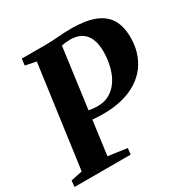

<svg xmlns="http://www.w3.org/2000/svg" viewBox="-182 -894 1006 1037"><g transform="rotate(-30 321.0 -375.0)"><path d="M-11.5 0 -7.5 -38.5 64 -53.5 151 -689 83.5 -702.5 88.5 -743H234Q275.5 -743 315.2 -746.5Q355 -750 398 -750.5Q488 -750.5 544.2 -728.8Q600.5 -707 627 -663.8Q653.5 -620.5 654.5 -556Q656 -506 643 -461.8Q630 -417.5 603.8 -381.2Q577.5 -345 537 -318.8Q496.5 -292.5 442.8 -278.2Q389 -264 321.5 -264Q307.5 -264 289.2 -264.8Q271 -265.5 254.8 -267Q238.5 -268.5 229.5 -269.5V-326.5Q241 -324 255.2 -321.5Q269.5 -319 285.5 -317.2Q301.5 -315.5 317.5 -315.5Q351.5 -315.5 379 -328Q406.5 -340.5 427.2 -363Q448 -385.5 461.8 -415.5Q475.5 -445.5 482.5 -480.8Q489.5 -516 490 -554Q490 -603.5 475.8 -636.2Q461.5 -669 433.8 -685.2Q406 -701.5 365.5 -701.5Q352 -701.5 337 -699.8Q322 -698 306.2 -694.8Q290.5 -691.5 273.5 -686L315.5 -725.5L225.5 -55L343 -38.5L338.5 0Z"/></g></svg>

Font: Merriweather 60pt ExtraBold
Style: Italic
Weight: 800
Italic angle: -7.8°
Version: Version 2.101